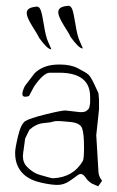

<svg xmlns="http://www.w3.org/2000/svg" viewBox="-20 -655 411 675"><path d="M270 -484.8Q257.4 -484.8 227.8 -525.6Q225.7 -532.3 205.3 -564.2Q185.7 -596.1 185 -609.5V-613.2Q185 -630.3 213.8 -634L220.1 -634.7H220.8Q229.3 -634.7 234.2 -621.7Q239.1 -608.7 245.4 -568.7Q251.8 -528.6 260.2 -510.4Q268.6 -492.2 271.4 -484.8ZM159.2 -481.9Q146.5 -481.9 117 -522.7Q114.9 -529.4 94.5 -561.3Q74.8 -593.2 74.1 -606.5V-610.3Q74.1 -627.3 102.9 -631L109.3 -631.8H110Q118.4 -631.8 123.3 -618.8Q128.3 -605.8 134.6 -565.7Q140.9 -525.7 149.4 -507.5Q157.8 -489.3 160.6 -481.9ZM67.4 -352.5Q67.4 -352.5 101.6 -397.5Q129.9 -424.8 174.8 -427.7Q182.6 -428.2 189.9 -428.2Q228.5 -428.2 253.9 -415Q284.2 -399.4 292 -391.6Q299.8 -383.8 312 -357.9Q324.2 -332 326.2 -327.1Q326.2 -322.3 328.1 -304.7V-270.5L318.4 -179.7L326.2 -49.8Q327.1 -34.2 338.9 -19.5L325.2 0L302.7 -9.8Q288.1 -19.5 281.2 -30.3Q274.4 -41 266.6 -43H260.7Q254.9 -41 249 -36.1Q243.2 -31.2 223.6 -18.1Q204.1 -4.9 182.1 -4.9Q160.2 -4.9 125 -12.7Q47.9 -29.8 35.2 -93.8Q33.2 -103.5 33.2 -118.7Q33.2 -133.8 43.5 -176.8Q53.7 -219.7 69.3 -229.5Q85 -239.3 140.1 -252.9Q195.3 -266.6 210 -266.6L261.7 -260.7H262.7Q278.3 -260.7 283.7 -265.1Q289.1 -269.5 290.5 -271Q292 -272.5 293 -274.9Q293.9 -277.3 294.4 -279.3Q294.9 -281.2 295.4 -284.7Q295.9 -288.1 296.4 -289.6Q296.9 -291 296.9 -294.9V-314.5Q296.9 -399.4 187.5 -399.4H155.3Q133.3 -399.4 99.6 -350.6L82 -317.4Q74.2 -314.9 68.8 -314.9Q58.6 -314.9 58.6 -324.7Q58.6 -334.5 67.4 -352.5ZM271.5 -89.8Q275.4 -96.7 275.4 -138.7Q275.4 -185.5 268.6 -204.1Q261.7 -222.7 228 -226.1Q194.3 -229.5 183.1 -229.5Q171.9 -229.5 165.5 -227.1Q159.2 -224.6 132.8 -222.2Q106.4 -219.7 83 -198.2L68.4 -168L61.5 -117.2Q60.5 -111.3 60.5 -106Q60.5 -82.5 76.2 -67.4Q96.7 -46.9 119.1 -40.5Q159.7 -28.3 166.5 -28.3H167Q238.3 -31.7 271.5 -89.8Z"/></svg>

Font: Drukaatie burti
Style: Thin
Weight: 100
Version: Version 0.14